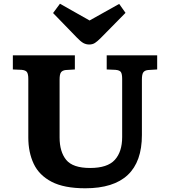

<svg xmlns="http://www.w3.org/2000/svg" viewBox="-20 -997 911 1031"><path d="M438 14Q324 14 257 -21Q190 -56 161 -117.5Q132 -179 132 -259V-573Q132 -599 125 -609.5Q118 -620 96 -622L49 -624V-700H382V-624L333 -621Q315 -619 307.5 -608.5Q300 -598 300 -570V-259Q300 -182 335.5 -138.5Q371 -95 464 -95Q557 -95 596.5 -138.5Q636 -182 636 -261V-573Q636 -599 629.5 -609.5Q623 -620 600 -622L553 -624V-700H824V-624L775 -621Q757 -619 749.5 -608.5Q742 -598 742 -570V-272Q742 14 438 14ZM459 -758Q442 -758 427.5 -766Q413 -774 393 -795L265 -927L302 -977L461 -887L620 -976L654 -928L521 -793Q503 -775 490 -766.5Q477 -758 459 -758Z"/></svg>

Font: Literata 7pt
Style: Bold
Weight: 700
Designer: Latin by Veronika Burian and Jose Scaglione. Greek by Irene Vlachou. Cyrillic by Vera Evstafieva.
Foundry: TypeTogether
Version: Version 3.002